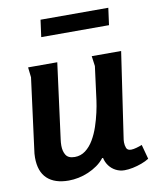

<svg xmlns="http://www.w3.org/2000/svg" viewBox="-80 -751 664 823"><g transform="rotate(-10 252.0 -339.0)"><path d="M192 -497 149 -169Q148 -162 147.5 -155.5Q147 -149 147 -142Q147 -117 157.5 -100.5Q168 -84 196 -84Q222 -84 242.5 -99.5Q263 -115 278 -140.5Q293 -166 303 -196Q313 -226 319.5 -255Q326 -284 329 -307L348 -453L342 -497H470L416 -130Q415 -125 414.5 -119.5Q414 -114 414 -109Q414 -96 418.5 -84.5Q423 -73 439 -73Q449 -73 463 -77Q477 -81 487 -85L504 -22Q490 -13 471 -6Q452 1 432.5 5Q413 9 396 9Q376 9 358.5 0Q341 -9 329.5 -24.5Q318 -40 314 -59H310Q297 -42 278.5 -29Q260 -16 239 -7Q218 2 196 6.5Q174 11 153 11Q92 11 59.5 -19.5Q27 -50 27 -111Q27 -128 30 -146L70 -453L65 -497ZM153 -689H448L438 -615H143Z"/></g></svg>

Font: Rosario
Style: Italic
Weight: 400
Italic angle: -8.05°
Designer: Hector Gatti
Foundry: Omnibus Type
Version: Version 1.201